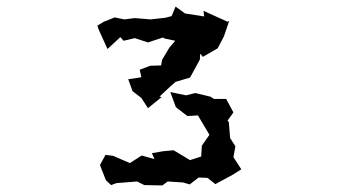

<svg xmlns="http://www.w3.org/2000/svg" viewBox="-20 -549 1040 584"><path d="M370 -308 383 -272 410 -251 430 -220 472 -254 465 -255 498 -286 514 -300 558 -313 588 -368 589 -386 597 -376 642 -402 661 -438 677 -485 672 -483 599 -516 601 -499 543 -508 514 -529 502 -500 483 -495 438 -490 390 -494 358 -490 329 -496 296 -483 276 -471 281 -457 307 -400 346 -436 356 -425 390 -433 430 -420 476 -435 480 -432 513 -425 495 -404 473 -367 470 -350 437 -349 405 -337 410 -314ZM284 -47 302 -1 318 14 334 8 397 3 419 14 474 15 490 3 537 6 557 12 584 -9 611 -8 635 11 687 -17 714 -34 690 -71 696 -104 680 -129 676 -178 672 -182 690 -207 668 -248H631L620 -255L574 -266L546 -259L498 -269L515 -223L550 -196L582 -198L617 -139L594 -106L592 -73L558 -62L508 -92L476 -89L442 -83L450 -65L411 -76L375 -53L324 -75L301 -78Z"/></svg>

Font: チョークS
Style: Regular
Weight: 400
Designer: [Stick] Fontworks Inc.
Foundry: [Stick] Fontworks Inc.
Version: Version 1.200;FEAKit 1.0